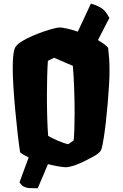

<svg xmlns="http://www.w3.org/2000/svg" viewBox="-20 -907 673 1053"><path d="M187 125.5Q168 124.5 149.4 124.8Q130.9 125 115 118.7Q99.1 112.3 86.9 92.8L137.2 -43.5Q106 -58.1 90.3 -71.8Q83.5 -115.7 76.4 -177.7Q69.3 -239.7 63.2 -306.4Q57.1 -373 53.5 -431.9Q49.8 -490.7 49.8 -527.8Q49.8 -545.9 50.5 -570.6Q51.3 -595.2 54.9 -618.2Q58.6 -641.1 67.4 -652.8Q78.1 -667 102.5 -681.9Q127 -696.8 157.5 -710Q188 -723.1 218.5 -733.6Q249 -744.1 272.7 -750.2Q296.4 -756.3 306.6 -756.3Q320.8 -756.3 347.9 -750.2Q375 -744.1 406.7 -733.4L478.5 -887.2Q514.6 -877 538.1 -861.3Q561.5 -845.7 579.6 -808.1L517.1 -687Q535.2 -676.8 549.6 -666.3Q564 -655.8 572.8 -645Q576.2 -615.2 578.4 -588.9Q580.6 -562.5 580.6 -517.6Q580.6 -485.4 577.9 -439.2Q575.2 -393.1 570.8 -341.1Q566.4 -289.1 560.8 -239.7Q555.2 -190.4 549.1 -151.6Q543 -112.8 537.6 -92.8Q534.2 -78.6 519.8 -66.9Q505.4 -55.2 487.1 -45.7Q468.8 -36.1 453.6 -28.3Q419.9 -11.2 393.8 -1.7Q367.7 7.8 341.3 10.3Q300.3 7.8 243.2 -6.8ZM354 -116.2 383.8 -136.7Q386.7 -164.1 387.9 -203.1Q389.2 -242.2 389.2 -286.1Q389.2 -357.9 386.5 -428.7Q383.8 -499.5 379.4 -545.9L276.4 -590.3L242.7 -573.2Q240.2 -540.5 238.8 -489.5Q237.3 -438.5 237.3 -383.8Q237.3 -320.3 239 -261.7Q240.7 -203.1 244.1 -161.6Q264.2 -149.9 296.4 -135.7Q328.6 -121.6 354 -116.2Z"/></svg>

Font: Fruktur
Style: Regular
Weight: 400
Designer: Viktoriya Grabowska, Eben Sorkin
Foundry: Viktoriya Grabowska
Version: Version 1.008; ttfautohint (v1.8.4.7-5d5b)